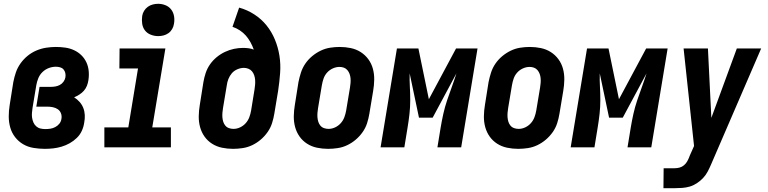

<svg xmlns="http://www.w3.org/2000/svg" viewBox="-20 -775 4040 1010"><path d="M216 8Q186 8 156 3Q126 -2 101.5 -16.5Q77 -31 59.5 -53.5Q42 -76 34 -104Q26 -132 26 -162.5Q26 -193 31 -223L50 -343Q55 -369 63.5 -394Q72 -419 88 -441.5Q104 -464 125.5 -481.5Q147 -499 172 -509.5Q197 -520 223 -524Q249 -528 274 -528Q299 -528 323.5 -524.5Q348 -521 369.5 -511Q391 -501 407.5 -485Q424 -469 434 -448Q444 -427 446.5 -402.5Q449 -378 445 -353Q443 -339 437.5 -324.5Q432 -310 421.5 -298Q411 -286 397.5 -277.5Q384 -269 370 -263Q386 -253 398.5 -239Q411 -225 418 -207.5Q425 -190 426 -170Q427 -150 423 -130Q420 -108 410.5 -87Q401 -66 384 -49.5Q367 -33 346.5 -21.5Q326 -10 304 -3.5Q282 3 260 5.5Q238 8 216 8ZM218 -96Q232 -96 245 -98Q258 -100 270.5 -106.5Q283 -113 292 -124Q301 -135 303 -149Q306 -164 301 -178Q296 -192 284.5 -200Q273 -208 258.5 -211Q244 -214 229 -214H171L188 -318H246Q258 -318 270.5 -320Q283 -322 294.5 -328Q306 -334 314 -345Q322 -356 324 -368Q326 -380 323.5 -391Q321 -402 314 -410Q307 -418 296 -421Q285 -424 274 -424Q255 -424 236.5 -417Q218 -410 203.5 -396Q189 -382 181.5 -363.5Q174 -345 171 -327L151 -207Q149 -193 148 -180Q147 -167 149 -154.5Q151 -142 156 -130.5Q161 -119 170.5 -110.5Q180 -102 192.5 -99Q205 -96 218 -96Z M529 0V-105H655L706 -415H608L609 -520H850L781 -105H879V0ZM812 -585Q792 -585 773 -592.5Q754 -600 742.5 -615Q731 -630 728 -650Q725 -670 728 -691Q730 -705 738 -718Q746 -731 758 -739.5Q770 -748 784 -751.5Q798 -755 812 -755Q832 -755 850.5 -747.5Q869 -740 880.5 -725Q892 -710 895.5 -690Q899 -670 895 -649Q893 -635 885.5 -622Q878 -609 866 -600.5Q854 -592 840 -588.5Q826 -585 812 -585Z M1206 8Q1176 8 1147.5 2Q1119 -4 1095.5 -19Q1072 -34 1056 -56.5Q1040 -79 1032.5 -106.5Q1025 -134 1025.5 -164Q1026 -194 1031 -223L1050 -343Q1054 -367 1062 -391Q1070 -415 1084.5 -436Q1099 -457 1119.5 -474Q1140 -491 1163.5 -502Q1187 -513 1211 -518Q1235 -523 1259 -523Q1274 -523 1288.5 -521Q1303 -519 1315 -514Q1308 -534 1297.5 -553Q1287 -572 1273.5 -587.5Q1260 -603 1242 -615Q1224 -627 1203 -634L1238 -735Q1281 -723 1318 -699Q1355 -675 1382 -641.5Q1409 -608 1426 -567Q1443 -526 1450 -481.5Q1457 -437 1453.5 -390Q1450 -343 1443 -297L1423 -177Q1419 -152 1411 -127Q1403 -102 1387.5 -80Q1372 -58 1351.5 -40.5Q1331 -23 1307 -11.5Q1283 0 1257 4Q1231 8 1206 8ZM1208 -97Q1226 -97 1243 -105Q1260 -113 1272.5 -127Q1285 -141 1291.5 -158.5Q1298 -176 1301 -194L1319 -305Q1321 -318 1322 -330.5Q1323 -343 1322 -355.5Q1321 -368 1317 -379.5Q1313 -391 1305.5 -400Q1298 -409 1286.5 -413.5Q1275 -418 1263 -418Q1246 -418 1228.5 -410.5Q1211 -403 1199.5 -389.5Q1188 -376 1181.5 -359.5Q1175 -343 1173 -326L1153 -206Q1151 -194 1150 -181.5Q1149 -169 1150 -157Q1151 -145 1154.5 -134Q1158 -123 1165.5 -114Q1173 -105 1184.5 -101Q1196 -97 1208 -97Z M1706 8Q1676 8 1647.5 2Q1619 -4 1595.5 -19Q1572 -34 1556 -56.5Q1540 -79 1532.5 -106.5Q1525 -134 1525.5 -164Q1526 -194 1531 -223L1550 -343Q1555 -368 1563 -393Q1571 -418 1586 -440Q1601 -462 1622 -479.5Q1643 -497 1667 -508.5Q1691 -520 1716.5 -524Q1742 -528 1767 -528Q1797 -528 1825.5 -522Q1854 -516 1877.5 -501Q1901 -486 1917.5 -463.5Q1934 -441 1941.5 -413.5Q1949 -386 1948.5 -356Q1948 -326 1943 -297L1923 -177Q1919 -152 1911 -127Q1903 -102 1887.5 -80Q1872 -58 1851.5 -40.5Q1831 -23 1807 -11.5Q1783 0 1757 4Q1731 8 1706 8ZM1708 -97Q1726 -97 1743 -105Q1760 -113 1772.5 -127Q1785 -141 1791.5 -158.5Q1798 -176 1801 -194L1821 -314Q1823 -326 1824 -338.5Q1825 -351 1824 -363Q1823 -375 1819 -386Q1815 -397 1807.5 -406Q1800 -415 1789 -419Q1778 -423 1766 -423Q1748 -423 1730.5 -415Q1713 -407 1700.5 -393Q1688 -379 1682 -361.5Q1676 -344 1673 -326L1653 -206Q1651 -194 1650 -181.5Q1649 -169 1650 -157Q1651 -145 1654.5 -134Q1658 -123 1665.5 -114Q1673 -105 1684.5 -101Q1696 -97 1708 -97Z M1982 0 2068 -520H2181L2236 -253L2379 -520H2492L2406 0H2281L2298 -104Q2304 -140 2312 -176Q2320 -212 2332 -247.5Q2344 -283 2357 -318.5Q2370 -354 2381 -389L2256 -156H2184L2135 -389Q2134 -354 2136 -318.5Q2138 -283 2138 -247.5Q2138 -212 2134 -176Q2130 -140 2124 -104L2107 0Z M2706 8Q2676 8 2647.5 2Q2619 -4 2595.5 -19Q2572 -34 2556 -56.5Q2540 -79 2532.5 -106.5Q2525 -134 2525.5 -164Q2526 -194 2531 -223L2550 -343Q2555 -368 2563 -393Q2571 -418 2586 -440Q2601 -462 2622 -479.5Q2643 -497 2667 -508.5Q2691 -520 2716.5 -524Q2742 -528 2767 -528Q2797 -528 2825.5 -522Q2854 -516 2877.5 -501Q2901 -486 2917.5 -463.5Q2934 -441 2941.5 -413.5Q2949 -386 2948.5 -356Q2948 -326 2943 -297L2923 -177Q2919 -152 2911 -127Q2903 -102 2887.5 -80Q2872 -58 2851.5 -40.5Q2831 -23 2807 -11.5Q2783 0 2757 4Q2731 8 2706 8ZM2708 -97Q2726 -97 2743 -105Q2760 -113 2772.5 -127Q2785 -141 2791.5 -158.5Q2798 -176 2801 -194L2821 -314Q2823 -326 2824 -338.5Q2825 -351 2824 -363Q2823 -375 2819 -386Q2815 -397 2807.5 -406Q2800 -415 2789 -419Q2778 -423 2766 -423Q2748 -423 2730.5 -415Q2713 -407 2700.5 -393Q2688 -379 2682 -361.5Q2676 -344 2673 -326L2653 -206Q2651 -194 2650 -181.5Q2649 -169 2650 -157Q2651 -145 2654.5 -134Q2658 -123 2665.5 -114Q2673 -105 2684.5 -101Q2696 -97 2708 -97Z M2982 0 3068 -520H3181L3236 -253L3379 -520H3492L3406 0H3281L3298 -104Q3304 -140 3312 -176Q3320 -212 3332 -247.5Q3344 -283 3357 -318.5Q3370 -354 3381 -389L3256 -156H3184L3135 -389Q3134 -354 3136 -318.5Q3138 -283 3138 -247.5Q3138 -212 3134 -176Q3130 -140 3124 -104L3107 0Z M3470 215 3471 110H3529Q3542 110 3555 106.5Q3568 103 3578.5 94Q3589 85 3595.5 73Q3602 61 3607 48V47L3631 -7L3576 -520H3704L3722 -155L3856 -520H3984L3721 89Q3713 108 3703 127Q3693 146 3678.5 161.5Q3664 177 3645.5 189Q3627 201 3608 206.5Q3589 212 3568.5 213.5Q3548 215 3528 215Z"/></svg>

Font: Iosevka SS18 Extrabold
Style: Italic
Weight: 800
Italic angle: -9°
Monospace: yes
Designer: Belleve Invis
Foundry: Belleve Invis
Version: Version 25.1.1; ttfautohint (v1.8.4)